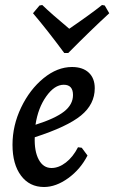

<svg xmlns="http://www.w3.org/2000/svg" viewBox="-20 -736 457 768"><path d="M119 -187Q117 -131 135 -97.5Q153 -64 186 -64Q215 -64 243.5 -86Q272 -108 292 -147L307 -145L330 -114Q302 -59 253 -23.5Q204 12 156 12Q98 12 64 -33.5Q30 -79 30 -157Q30 -234 64.5 -306Q99 -378 154 -423Q209 -468 268 -468Q311 -468 335 -445.5Q359 -423 359 -383Q359 -319 304 -274Q249 -229 119 -187ZM122 -237Q201 -262 236.5 -290Q272 -318 272 -356Q272 -397 235 -397Q198 -397 165 -350.5Q132 -304 122 -237ZM149 -716Q184 -682 257 -621Q346 -682 388 -716L399 -714L417 -683Q344 -616 253 -524H237Q169 -616 112 -683L138 -714Z"/></svg>

Font: Alegreya Medium
Style: Italic
Weight: 500
Italic angle: -7°
Designer: Juan Pablo del Peral
Foundry: Huerta Tipografica
Version: Version 2.008; ttfautohint (v1.8)